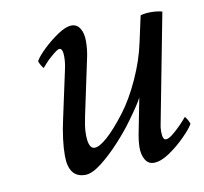

<svg xmlns="http://www.w3.org/2000/svg" viewBox="-57 -486 588 553"><g transform="rotate(-10 237.0 -209.5)"><path d="M150.4 5.9Q101.6 5.9 101.6 -58.6Q101.6 -81.1 105 -107.9Q108.4 -134.8 115.2 -165L144.5 -300.8Q148.4 -318.4 148.9 -328.1Q149.4 -337.9 149.4 -339.8Q149.4 -364.3 139.6 -364.3Q135.7 -364.3 129.4 -359.9Q123 -355.5 115.2 -348.6Q102.5 -337.9 94.2 -328.1Q85.9 -318.4 85.9 -318.4Q84 -318.4 78.6 -327.6Q73.2 -336.9 73.2 -340.8Q81.1 -354.5 101.6 -374Q122.1 -393.6 145.5 -409.2Q168.9 -424.8 185.5 -424.8Q201.2 -424.8 210 -410.6Q218.8 -396.5 218.8 -374Q218.8 -347.7 212.9 -322.3L178.7 -161.1Q175.8 -147.5 173.8 -134.3Q171.9 -121.1 171.9 -108.4Q171.9 -66.4 190.4 -66.4Q204.1 -66.4 227.5 -86.9Q251 -107.4 283.2 -149.4Q311.5 -186.5 335.4 -239.3Q359.4 -292 370.1 -342.8L386.7 -418.9Q398.4 -422.9 417 -422.9Q435.5 -422.9 450.2 -418.9L389.6 -103.5Q386.7 -91.8 386.7 -79.1Q386.7 -54.7 396.5 -54.7Q404.3 -54.7 415.5 -63.5Q426.8 -72.3 438 -83.5Q449.2 -94.7 455.1 -101.6L460.9 -108.4Q462.9 -108.4 468.3 -99.1Q473.6 -89.8 473.6 -85.9Q465.8 -72.3 443.8 -50.3Q421.9 -28.3 396.5 -11.2Q371.1 5.9 350.6 5.9Q335 5.9 326.2 -8.3Q317.4 -22.5 317.4 -44.9Q317.4 -52.7 318.8 -65.4Q320.3 -78.1 324.2 -96.7L341.8 -186.5Q336.9 -176.8 327.1 -162.1Q317.4 -147.5 301.8 -126Q282.2 -98.6 253.9 -67.9Q225.6 -37.1 197.8 -15.6Q169.9 5.9 150.4 5.9Z"/></g></svg>

Font: Crimson Text
Style: Italic
Weight: 400
Italic angle: -11°
Designer: Sebastian Kosch
Foundry: Sebastian Kosch
Version: Version 1.100; ttfautohint (v1.8.4)